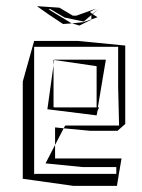

<svg xmlns="http://www.w3.org/2000/svg" viewBox="-20 -584 461 624"><path d="M387 -181V-436L232 -451H91L54 -319V-3L218 20H360L365 -10L366 -11H365L375 -69H159V-113L128 -53L249 -41H358V-19H92L91 -15V-432H364V-301L367 -176H192L187 -167L272 -159H362ZM154 -236V-372L134 -229L294 -209L297 -224L302 -235H298L324 -390H156V-389L294 -369V-235H158ZM159 -170 187 -167 159 -113ZM154 -389H156L154 -372ZM297 -528 281 -538 302 -556 280 -539 272 -545 292 -556 228 -533H217L173 -559L100 -564L141 -535L185 -506L213 -508L137 -554L141 -553V-556L190 -527L252 -514L277 -535V-521ZM277 -521V-520L238 -501L214 -508L251 -512Z"/></svg>

Font: Quebrada
Style: Regular
Weight: 400
Designer: deFharo
Foundry: deFharo
Version: Version 1.034 2012